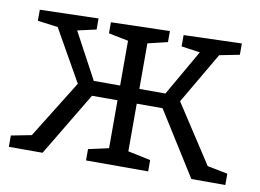

<svg xmlns="http://www.w3.org/2000/svg" viewBox="-63 -625 974 718"><g transform="rotate(10 424.0 -266.0)"><path d="M10 0V-43L87 -58L223 -277L112 -473L35 -483V-525L257 -531V-489L186 -473L280 -298H380V-468L305 -483V-525L528 -531V-489L453 -471V-298H552L652 -472L581 -482V-525L801 -532V-489L725 -474L611 -279L755 -58L832 -43V0H703L551 -242H453V-61L539 -43V0H303V-43L380 -60V-242H283L138 0Z"/></g></svg>

Font: Bitter
Style: Regular
Weight: 400
Designer: Sol Matas, and Bitter project Authors
Foundry: Sol Matas
Version: Version 2.001